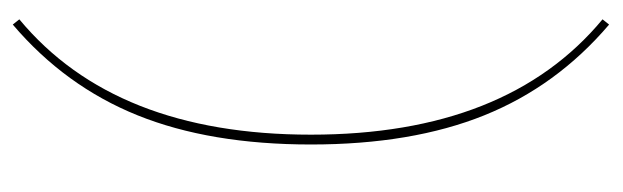

<svg xmlns="http://www.w3.org/2000/svg" viewBox="-348 -432 950 293"><g transform="rotate(-90 126.5 -285.0)"><path d="M236 -740 244 -730Q68 -584 68 -285Q68 14 244 160L236 170Q142 90 97.5 -20.5Q53 -131 53 -285Q53 -439 97.5 -549.5Q142 -660 236 -740Z"/></g></svg>

Font: Elaine Sans Thin
Style: Regular
Weight: 250
Designer: Wei Huang
Foundry: Wei Huang
Version: Version 2.001;December 24, 2019;FontCreator 12.0.0.2547 64-b